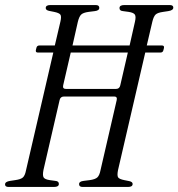

<svg xmlns="http://www.w3.org/2000/svg" viewBox="-56 -740 706 760"><path d="M-22 0Q-36 0 -36 -10Q-36 -21 -16 -24L4 -27Q26 -30 34.5 -37.5Q43 -45 47 -66L155 -532H94Q84 -532 86 -542L88 -550Q90 -560 100 -560H161L183 -654Q188 -675 183 -682Q178 -689 158 -693L138 -697Q125 -700 125 -708Q125 -720 143 -720H323Q337 -720 337 -709Q337 -698 319 -696L295 -693Q273 -690 265 -682Q257 -674 252 -653L231 -560H457L478 -653Q483 -674 478 -682Q473 -690 453 -693L431 -696Q417 -697 417 -708Q417 -720 436 -720H616Q630 -720 630 -710Q630 -699 610 -696L590 -693Q568 -690 560 -682.5Q552 -675 547 -654L525 -560H585Q595 -560 593 -550L591 -542Q589 -532 579 -532H519L411 -66Q407 -45 411.5 -38Q416 -31 436 -27L456 -23Q469 -20 469 -12Q469 0 451 0H271Q257 0 257 -11Q257 -22 275 -24L299 -27Q321 -30 329.5 -38Q338 -46 342 -67L406 -344Q409 -358 396 -358H198Q183 -358 180 -344L116 -67Q112 -46 116.5 -38Q121 -30 141 -27L163 -24Q177 -23 177 -12Q177 0 158 0ZM205 -388H403Q417 -388 420 -402L450 -532H224L194 -402Q191 -388 205 -388Z"/></svg>

Font: Instrument Serif
Style: Italic
Weight: 400
Italic angle: -13°
Designer: Rodrigo Fuenzalida
Foundry: fragTYPE
Version: Version 1.000; ttfautohint (v1.8.4.7-5d5b);gftools[0.9.27]